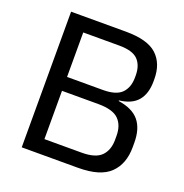

<svg xmlns="http://www.w3.org/2000/svg" viewBox="-117 -745 816 850"><g transform="rotate(20 290.5 -319.5)"><path d="M132 0V-68.5H333Q398 -68.5 425.2 -96.2Q452.5 -124 452.5 -173V-191Q452.5 -241 424.8 -268.5Q397 -296 328 -296H132.5V-361.5H327Q388.5 -361.5 414.8 -388.2Q441 -415 441 -462.5V-471.5Q441 -518.5 415.8 -544.8Q390.5 -571 326.5 -571H130.5V-639H334Q436 -639 480 -598.5Q524 -558 524 -484.5V-474.5Q524 -416 496 -382.5Q468 -349 409 -342.5L408.5 -339.5Q476 -329.5 506.5 -292.5Q537 -255.5 537 -189.5V-169Q537 -89.5 491 -44.8Q445 0 341 0ZM75.5 0V-639H157.5V0Z"/></g></svg>

Font: Anek Tamil
Style: Regular
Weight: 400
Designer: Aadarsh Rajan (Tamil), Yesha Goshar (Latin)
Foundry: Ek Type
Version: Version 1.003